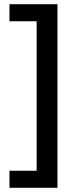

<svg xmlns="http://www.w3.org/2000/svg" viewBox="-20 -734 370 912"><path d="M25 77H154V-633H25V-714H253V158H25Z"/></svg>

Font: Noto Sans Hebrew Medium
Style: Regular
Weight: 500
Designer: Monotype Design Team
Foundry: Monotype Imaging Inc.
Version: Version 2.003